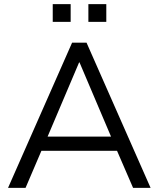

<svg xmlns="http://www.w3.org/2000/svg" viewBox="-20 -912 769 932"><path d="M19 0 330 -705H400L711 0H626L539 -201L579 -180H149L190 -201L104 0ZM364 -609 203 -230 179 -249H549L527 -230L366 -609ZM409 -806V-892H496V-806ZM236 -806V-892H323V-806Z"/></svg>

Font: NunitoSans1
Style: Book
Weight: 400
Designer: Vernon Adams
Foundry: Vernon Adams
Version: Version 3.101;gftools[0.9.27]